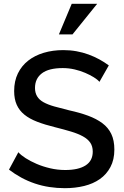

<svg xmlns="http://www.w3.org/2000/svg" viewBox="-20 -977 650 1004"><path d="M500 -549Q490 -561 470.5 -573Q451 -585 425.5 -596Q400 -607 370 -614Q340 -621 308 -621Q235 -621 199 -593.5Q163 -566 163 -517Q163 -492 174 -473.5Q185 -455 207.5 -442.5Q230 -430 263.5 -420.5Q297 -411 342 -400Q397 -388 440.5 -372Q484 -356 515 -333Q546 -310 562 -276.5Q578 -243 578 -195Q578 -142 557.5 -103.5Q537 -65 502 -40.5Q467 -16 420 -4.5Q373 7 319 7Q278 7 238.5 1Q199 -5 162 -17.5Q125 -30 91 -48.5Q57 -67 27 -90L76 -181Q89 -166 114 -150Q139 -134 171.5 -120Q204 -106 242.5 -97Q281 -88 321 -88Q390 -88 427.5 -112Q465 -136 465 -184Q465 -212 452 -231Q439 -250 413.5 -264Q388 -278 351.5 -289Q315 -300 267 -312Q214 -325 174 -340.5Q134 -356 107.5 -377.5Q81 -399 67.5 -429Q54 -459 54 -501Q54 -553 73.5 -593Q93 -633 127.5 -660Q162 -687 209 -701Q256 -715 311 -715Q347 -715 380 -709Q413 -703 443 -692Q473 -681 499.5 -666.5Q526 -652 549 -635ZM359 -797H288L355 -957H488Z"/></svg>

Font: Rising Sun Medium
Style: Regular
Weight: 500
Designer: Matt McInerney, Pablo Impallari, Rodrigo Fuenzalida (Raleway font), Stephen Hutchings (Greek), Cristiano Sobral (main ch
Foundry: The Rising Sun Project Authors
Version: Version 4.327; ttfautohint (v1.8.4.7-5d5b-dirty)